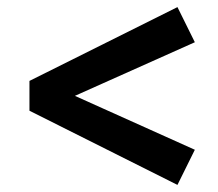

<svg xmlns="http://www.w3.org/2000/svg" viewBox="-20 -591 615 541"><path d="M63 -279V-363L480 -571L529 -472L113 -286V-356L529 -169L480 -70Z"/></svg>

Font: Source Serif 4 Black
Style: Italic
Weight: 900
Italic angle: -12°
Designer: Frank Grießhammer
Foundry: Adobe Systems Incorporated
Version: Version 4.004;hotconv 1.0.116;makeotfexe 2.5.65601